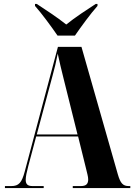

<svg xmlns="http://www.w3.org/2000/svg" viewBox="-20 -951 679 971"><path d="M271 -771H359C390 -816 439 -883 473 -921V-931H464C424 -905 359 -863 315 -827C270 -863 206 -905 166 -931H157V-921C191 -883 240 -816 271 -771ZM5 0H201V-10H145C120 -10 110 -19 110 -42C110 -57 115 -81 123 -111L163 -261H375L416 -95C420 -77 426 -58 426 -44C426 -23 418 -10 389 -10H348V0H639V-10H631C602 -10 589 -24 576 -69L392 -714H273L105 -83C90 -27 75 -10 37 -10H5ZM166 -271 246 -569C256 -605 264 -638 272 -680C281 -636 290 -601 300 -560L372 -271Z"/></svg>

Font: Noto Serif Display Condensed Extra
Style: Regular
Weight: 800
Width: 3
Designer: Monotype Design Team
Foundry: Monotype Imaging Inc.
Version: Version 1.900